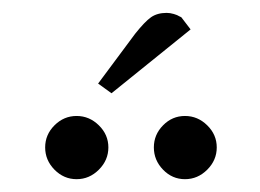

<svg xmlns="http://www.w3.org/2000/svg" viewBox="-20 -799 408 301"><path d="M65.4 -533Q50.8 -547.9 50.8 -567.9Q50.8 -587.9 65.4 -602.5Q80.1 -617.2 100.1 -617.2Q120.1 -617.2 135 -602.5Q149.9 -587.9 149.9 -567.9Q149.9 -547.9 135 -533Q120.1 -518.1 100.1 -518.1Q80.1 -518.1 65.4 -533ZM133.8 -668 191.9 -746.1Q207 -765.1 216.8 -772Q226.6 -778.8 241.2 -778.8Q246.6 -778.8 252.4 -777.1Q258.3 -775.4 261.2 -773.4L264.2 -772L278.8 -752.9L154.8 -652.8ZM235.6 -533Q221.2 -547.9 221.2 -567.9Q221.2 -587.9 235.6 -602.5Q250 -617.2 270 -617.2Q290 -617.2 304.9 -602.5Q319.8 -587.9 319.8 -567.9Q319.8 -547.9 304.9 -533Q290 -518.1 270 -518.1Q250 -518.1 235.6 -533Z"/></svg>

Font: Dehuti Alt
Style: Book
Weight: 400
Version: Version 1.2